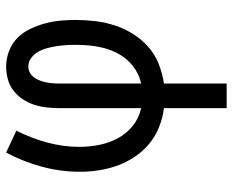

<svg xmlns="http://www.w3.org/2000/svg" viewBox="-88 -472 775 640"><g transform="rotate(-90 300.0 -152.5)"><path d="M259 215V6Q227 2 196.5 -10Q166 -22 141 -42.5Q116 -63 97.5 -90.5Q79 -118 68 -148Q57 -178 52 -210Q47 -242 47 -275Q47 -339 64 -401.5Q81 -464 111 -520L184 -486Q159 -437 144.5 -383.5Q130 -330 130 -276Q130 -243 136.5 -210Q143 -177 158.5 -148Q174 -119 200 -98Q226 -77 259 -70V-343Q259 -364 261.5 -385.5Q264 -407 270.5 -427Q277 -447 289 -465Q301 -483 318 -496Q335 -509 356 -514.5Q377 -520 398 -520Q424 -520 449 -510.5Q474 -501 492.5 -483Q511 -465 522.5 -441Q534 -417 541 -392Q548 -367 550.5 -341Q553 -315 553 -289Q553 -256 549 -222.5Q545 -189 534.5 -157Q524 -125 506 -96.5Q488 -68 463 -46Q438 -24 406.5 -11.5Q375 1 341 6V215ZM341 -70Q364 -75 384 -87Q404 -99 419.5 -116.5Q435 -134 445 -155Q455 -176 460.5 -198.5Q466 -221 468 -244Q470 -267 470 -290Q470 -306 469 -321.5Q468 -337 465.5 -352.5Q463 -368 459 -383.5Q455 -399 447.5 -412.5Q440 -426 427 -436Q414 -446 398 -446Q387 -446 377.5 -441Q368 -436 361.5 -427Q355 -418 351 -407.5Q347 -397 345 -386.5Q343 -376 342 -365Q341 -354 341 -343Z"/></g></svg>

Font: Iosevka Fixed Extended
Style: Regular
Weight: 400
Width: 7
Monospace: yes
Designer: Belleve Invis
Foundry: Belleve Invis
Version: Version 24.1.1; ttfautohint (v1.8.4)